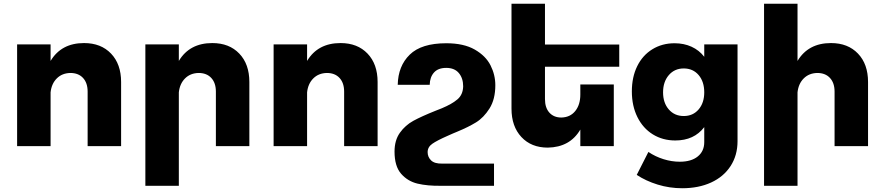

<svg xmlns="http://www.w3.org/2000/svg" viewBox="-20 -777 4694 1021"><path d="M624 -341V0H446V-290Q446 -336 421.5 -362.5Q397 -389 354 -389Q310 -388 282 -360Q254 -332 249 -286V0H71V-541H249V-453Q306 -548 427 -548Q517 -548 570.5 -492Q624 -436 624 -341Z M1306 -341V0H1128V-290Q1128 -336 1103.5 -362.5Q1079 -389 1036 -389Q992 -388 964 -360Q936 -332 931 -286V211H753V-541H931V-453Q988 -548 1109 -548Q1199 -548 1252.5 -492Q1306 -436 1306 -341Z M1988 -341V0H1810V-290Q1810 -336 1785.5 -362.5Q1761 -389 1718 -389Q1674 -388 1646 -360Q1618 -332 1613 -286V0H1435V-541H1613V-453Q1670 -548 1791 -548Q1881 -548 1934.5 -492Q1988 -436 1988 -341Z M2332 93Q2291 94 2272.5 76Q2254 58 2254 32Q2254 5 2279 -12.5Q2304 -30 2361 -55L2388 -67Q2409 -76 2412 -77Q2470 -101 2511 -126Q2552 -151 2583 -200Q2614 -249 2614 -324Q2614 -379 2588.5 -429.5Q2563 -480 2504.5 -513.5Q2446 -547 2353 -547Q2221 -547 2159 -486.5Q2097 -426 2095 -326H2265Q2266 -367 2288 -391.5Q2310 -416 2353 -416Q2397 -416 2420 -388.5Q2443 -361 2443 -318Q2442 -274 2413 -249Q2384 -224 2329 -201L2296 -188Q2221 -158 2178 -134.5Q2135 -111 2106.5 -71Q2078 -31 2078 29Q2078 107 2113 147Q2148 187 2200.5 199.5Q2253 212 2325 211H2607V93Z M2878 -422V-250Q2878 -204 2901.5 -178Q2925 -152 2965 -152Q3012 -153 3039 -186.5Q3066 -220 3066 -274V-328H3244V0H3066V-88Q3011 6 2893 8Q2805 8 2752.5 -48.5Q2700 -105 2700 -199V-757H2878V-540H3273V-422Z M3902 -541V-26Q3902 49 3865 106Q3828 163 3761.5 193.5Q3695 224 3608 224Q3540 224 3477 204.5Q3414 185 3366 153L3428 31Q3465 56 3508.5 69.5Q3552 83 3595 83Q3656 83 3690.5 55Q3725 27 3725 -21V-101Q3671 -30 3571 -30Q3504 -30 3451.5 -62.5Q3399 -95 3369.5 -154.5Q3340 -214 3340 -291Q3340 -367 3368.5 -425Q3397 -483 3449 -515Q3501 -547 3567 -547Q3617 -547 3657.5 -528.5Q3698 -510 3725 -475V-541ZM3725 -286Q3725 -343 3695 -378Q3665 -413 3616 -413Q3567 -413 3536.5 -377.5Q3506 -342 3506 -286Q3506 -230 3536.5 -195Q3567 -160 3616 -160Q3665 -160 3695 -195Q3725 -230 3725 -286Z M4596 -341V0H4418V-290Q4418 -336 4393.5 -362.5Q4369 -389 4326 -389Q4282 -388 4254 -360Q4226 -332 4221 -286V211H4043V-757H4221V-453Q4278 -548 4399 -548Q4489 -548 4542.5 -492Q4596 -436 4596 -341Z"/></svg>

Font: Montserrat arm2
Style: Bold
Weight: 700
Designer: Julieta Ulanovsky
Foundry: Julieta Ulanovsky
Version: Version 6.000